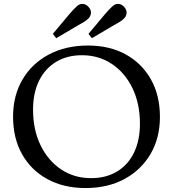

<svg xmlns="http://www.w3.org/2000/svg" viewBox="-20 -940 874 970"><path d="M412 10Q302 10 219.5 -35Q137 -80 91.5 -161Q46 -242 46 -350Q46 -457 93.5 -538Q141 -619 226.5 -664.5Q312 -710 424 -710Q534 -710 615.5 -665Q697 -620 742.5 -539Q788 -458 788 -349Q788 -243 740.5 -162Q693 -81 608.5 -35.5Q524 10 412 10ZM440 -40Q515 -40 570.5 -73Q626 -106 656.5 -168Q687 -230 687 -314Q687 -417 649 -495Q611 -573 545 -617Q479 -661 394 -661Q319 -661 263.5 -627.5Q208 -594 177.5 -532.5Q147 -471 147 -386Q147 -284 185 -206Q223 -128 289 -84Q355 -40 440 -40ZM444 -747 427 -769 510 -868Q520 -880 529.5 -890Q539 -900 549 -909Q563 -922 580 -920Q597 -918 608 -904Q621 -890 619.5 -873Q618 -856 603 -843Q593 -834 581.5 -827.5Q570 -821 556 -813ZM264 -747 247 -769 330 -868Q340 -880 349.5 -890Q359 -900 369 -909Q383 -922 400 -920Q417 -918 428 -904Q441 -890 439.5 -873Q438 -856 423 -843Q413 -834 401.5 -827.5Q390 -821 376 -813Z"/></svg>

Font: Hedvig Letters Serif 18pt
Style: Regular
Weight: 400
Designer: Alexander Örn & Tor Weibull
Foundry: Kanon Foundry
Version: Version 1.000